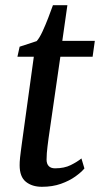

<svg xmlns="http://www.w3.org/2000/svg" viewBox="-20 -708 384 738"><path d="M166.5 -175.5Q164 -157.5 162.5 -144.2Q161 -131 160 -119.5Q159 -108 159 -94.5Q159 -78.5 167.2 -69.8Q175.5 -61 191.5 -61Q227 -61 252 -73.5Q277 -86 293 -99L304.5 -60.5Q292.5 -46 269.5 -29.5Q246.5 -13 214.2 -1.5Q182 10 141 10Q103.5 10 79.5 -9.2Q55.5 -28.5 55.5 -73Q55.5 -78.5 55.8 -85.8Q56 -93 57.2 -103Q58.5 -113 60 -126.2Q61.5 -139.5 64 -156.5L110 -490H47L55.5 -528.5L121 -550Q131.5 -561.5 143 -586.2Q154.5 -611 165.2 -638.8Q176 -666.5 183.5 -688H239L219.5 -551H344.5L336 -490H212Z"/></svg>

Font: Merriweather 28pt
Style: Italic
Weight: 400
Italic angle: -7.8°
Version: Version 2.101